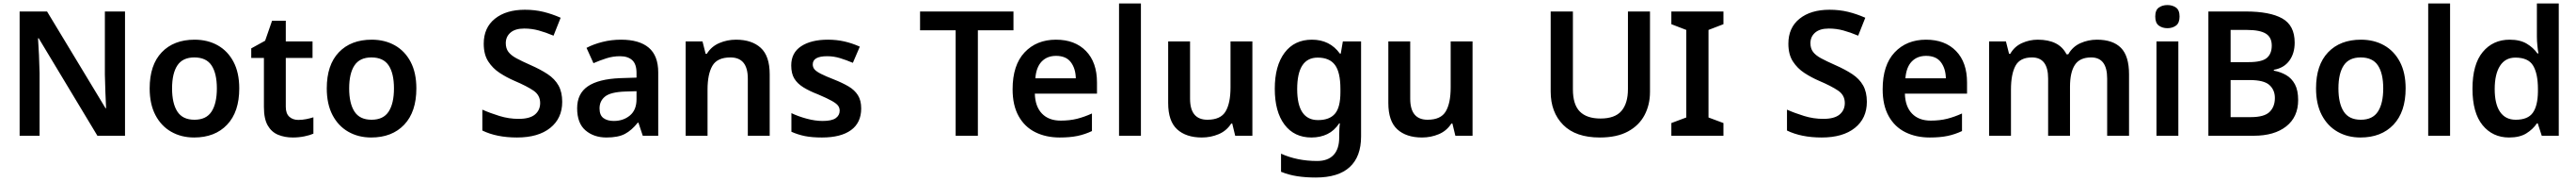

<svg xmlns="http://www.w3.org/2000/svg" viewBox="-20 -873 14837 1040"><path d="M700 -93H541L203 -653H199Q202 -608 204.5 -556.5Q207 -505 208 -453V-93H93V-807H251L588 -251H591Q589 -291 587 -343Q585 -395 584 -444V-807H700Z M1358 -365Q1358 -230 1288 -156.5Q1218 -83 1098 -83Q1024 -83 966 -116Q908 -149 875 -212Q842 -275 842 -365Q842 -500 911.5 -572.5Q981 -645 1101 -645Q1176 -645 1234 -612.5Q1292 -580 1325 -517.5Q1358 -455 1358 -365ZM971 -365Q971 -279 1001.5 -232Q1032 -185 1100 -185Q1168 -185 1198.5 -232Q1229 -279 1229 -365Q1229 -451 1198.5 -497Q1168 -543 1099 -543Q1032 -543 1001.5 -497Q971 -451 971 -365Z M1698 -184Q1721 -184 1743.5 -188.5Q1766 -193 1785 -199V-105Q1765 -96 1733 -89.5Q1701 -83 1666 -83Q1620 -83 1582 -98.5Q1544 -114 1522 -152Q1500 -190 1500 -258V-540H1427V-595L1507 -639L1547 -754H1626V-635H1780V-540H1626V-259Q1626 -221 1646 -202.5Q1666 -184 1698 -184Z M2378 -365Q2378 -230 2308 -156.5Q2238 -83 2118 -83Q2044 -83 1986 -116Q1928 -149 1895 -212Q1862 -275 1862 -365Q1862 -500 1931.5 -572.5Q2001 -645 2121 -645Q2196 -645 2254 -612.5Q2312 -580 2345 -517.5Q2378 -455 2378 -365ZM1991 -365Q1991 -279 2021.5 -232Q2052 -185 2120 -185Q2188 -185 2218.5 -232Q2249 -279 2249 -365Q2249 -451 2218.5 -497Q2188 -543 2119 -543Q2052 -543 2021.5 -497Q1991 -451 1991 -365Z M3218 -288Q3218 -193 3149 -138Q3080 -83 2958 -83Q2840 -83 2758 -123V-243Q2803 -223 2857 -206.5Q2911 -190 2967 -190Q3031 -190 3061 -215Q3091 -240 3091 -281Q3091 -326 3053 -352Q3015 -378 2942 -409Q2898 -428 2858 -454Q2818 -480 2792 -520Q2766 -560 2766 -622Q2766 -714 2830.5 -765.5Q2895 -817 3003 -817Q3060 -817 3109.5 -805Q3159 -793 3209 -771L3168 -668Q3123 -687 3082.5 -698Q3042 -709 2999 -709Q2947 -709 2920 -685.5Q2893 -662 2893 -625Q2893 -595 2908 -575Q2923 -555 2954.5 -538Q2986 -521 3036 -499Q3093 -474 3134 -447Q3175 -420 3196.5 -382Q3218 -344 3218 -288Z M3557 -645Q3662 -645 3716.5 -599Q3771 -553 3771 -457V-93H3682L3657 -168H3653Q3618 -124 3579 -103.5Q3540 -83 3473 -83Q3400 -83 3352 -124Q3304 -165 3304 -251Q3304 -335 3365.5 -377Q3427 -419 3552 -424L3646 -427V-454Q3646 -505 3621 -527.5Q3596 -550 3551 -550Q3510 -550 3472.5 -538Q3435 -526 3398 -510L3358 -598Q3398 -619 3449.5 -632Q3501 -645 3557 -645ZM3580 -347Q3497 -344 3465 -318.5Q3433 -293 3433 -250Q3433 -211 3455.5 -194.5Q3478 -178 3515 -178Q3570 -178 3608 -209.5Q3646 -241 3646 -303V-349Z M4219 -645Q4310 -645 4361.5 -598Q4413 -551 4413 -446V-93H4287V-421Q4287 -543 4187 -543Q4111 -543 4083 -495Q4055 -447 4055 -358V-93H3929V-635H4026L4044 -564H4051Q4077 -606 4122.5 -625.5Q4168 -645 4219 -645Z M4940 -250Q4940 -168 4881.5 -125.5Q4823 -83 4714 -83Q4657 -83 4616.5 -91Q4576 -99 4538 -116V-223Q4578 -204 4626.5 -191Q4675 -178 4718 -178Q4770 -178 4793 -194Q4816 -210 4816 -237Q4816 -253 4807 -265.5Q4798 -278 4771.5 -293Q4745 -308 4693 -330Q4641 -350 4606.5 -371.5Q4572 -393 4554.5 -422Q4537 -451 4537 -497Q4537 -570 4594.5 -607.5Q4652 -645 4748 -645Q4798 -645 4842.5 -635Q4887 -625 4932 -605L4892 -512Q4854 -528 4818 -539Q4782 -550 4744 -550Q4661 -550 4661 -503Q4661 -486 4671.5 -474Q4682 -462 4708.5 -448.5Q4735 -435 4784 -416Q4832 -397 4867 -376.5Q4902 -356 4921 -326Q4940 -296 4940 -250Z M5612 -93H5484V-699H5279V-807H5817V-699H5612Z M6062 -645Q6171 -645 6234.5 -580Q6298 -515 6298 -399V-335H5940Q5942 -261 5981 -220.5Q6020 -180 6089 -180Q6141 -180 6183 -190.5Q6225 -201 6269 -221V-120Q6229 -101 6186 -92Q6143 -83 6083 -83Q6004 -83 5942.5 -113.5Q5881 -144 5846.5 -206Q5812 -268 5812 -360Q5812 -499 5881 -572Q5950 -645 6062 -645ZM6062 -552Q6011 -552 5979.5 -519.5Q5948 -487 5943 -423H6176Q6175 -479 6147.5 -515.5Q6120 -552 6062 -552Z M6551 -93H6425V-853H6551Z M7193 -635V-93H7094L7077 -163H7071Q7044 -121 6998.5 -102Q6953 -83 6902 -83Q6811 -83 6759.5 -130Q6708 -177 6708 -281V-635H6834V-306Q6834 -185 6934 -185Q7010 -185 7038.5 -232.5Q7067 -280 7067 -370V-635Z M7536 -645Q7639 -645 7697 -565H7702L7714 -635H7819V-89Q7819 27 7753.5 87Q7688 147 7558 147Q7500 147 7451 139.5Q7402 132 7358 114V10Q7451 52 7566 52Q7628 52 7660.5 17.5Q7693 -17 7693 -83V-97Q7693 -112 7694 -132Q7695 -152 7697 -164H7693Q7665 -122 7624.5 -102.5Q7584 -83 7533 -83Q7434 -83 7378 -157Q7322 -231 7322 -363Q7322 -495 7378.5 -570Q7435 -645 7536 -645ZM7569 -542Q7451 -542 7451 -361Q7451 -183 7571 -183Q7637 -183 7668.5 -219.5Q7700 -256 7700 -343V-362Q7700 -458 7668.5 -500Q7637 -542 7569 -542Z M8461 -635V-93H8362L8345 -163H8339Q8312 -121 8266.5 -102Q8221 -83 8170 -83Q8079 -83 8027.5 -130Q7976 -177 7976 -281V-635H8102V-306Q8102 -185 8202 -185Q8278 -185 8306.5 -232.5Q8335 -280 8335 -370V-635Z M9483 -345Q9483 -271 9451.5 -211.5Q9420 -152 9356 -117.5Q9292 -83 9194 -83Q9055 -83 8983 -155.5Q8911 -228 8911 -347V-807H9039V-360Q9039 -272 9079 -232Q9119 -192 9198 -192Q9281 -192 9318.5 -235.5Q9356 -279 9356 -361V-807H9483Z M9906 -93H9606V-166L9692 -198V-701L9606 -734V-807H9906V-734L9820 -701V-198L9906 -166Z M10732 -288Q10732 -193 10663 -138Q10594 -83 10472 -83Q10354 -83 10272 -123V-243Q10317 -223 10371 -206.5Q10425 -190 10481 -190Q10545 -190 10575 -215Q10605 -240 10605 -281Q10605 -326 10567 -352Q10529 -378 10456 -409Q10412 -428 10372 -454Q10332 -480 10306 -520Q10280 -560 10280 -622Q10280 -714 10344.5 -765.5Q10409 -817 10517 -817Q10574 -817 10623.5 -805Q10673 -793 10723 -771L10682 -668Q10637 -687 10596.5 -698Q10556 -709 10513 -709Q10461 -709 10434 -685.5Q10407 -662 10407 -625Q10407 -595 10422 -575Q10437 -555 10468.5 -538Q10500 -521 10550 -499Q10607 -474 10648 -447Q10689 -420 10710.5 -382Q10732 -344 10732 -288Z M11073 -645Q11182 -645 11245.5 -580Q11309 -515 11309 -399V-335H10951Q10953 -261 10992 -220.5Q11031 -180 11100 -180Q11152 -180 11194 -190.5Q11236 -201 11280 -221V-120Q11240 -101 11197 -92Q11154 -83 11094 -83Q11015 -83 10953.5 -113.5Q10892 -144 10857.5 -206Q10823 -268 10823 -360Q10823 -499 10892 -572Q10961 -645 11073 -645ZM11073 -552Q11022 -552 10990.5 -519.5Q10959 -487 10954 -423H11187Q11186 -479 11158.5 -515.5Q11131 -552 11073 -552Z M12057 -645Q12149 -645 12195.5 -598Q12242 -551 12242 -446V-93H12116V-422Q12116 -543 12024 -543Q11958 -543 11930 -500Q11902 -457 11902 -375V-93H11776V-422Q11776 -543 11683 -543Q11614 -543 11588 -495Q11562 -447 11562 -358V-93H11436V-635H11533L11551 -564H11558Q11582 -606 11625.5 -625.5Q11669 -645 11716 -645Q11777 -645 11818.5 -624.5Q11860 -604 11882 -561H11892Q11917 -605 11962 -625Q12007 -645 12057 -645Z M12463 -844Q12492 -844 12512.5 -829.5Q12533 -815 12533 -778Q12533 -741 12512.5 -726Q12492 -711 12463 -711Q12434 -711 12413.5 -726Q12393 -741 12393 -778Q12393 -815 12413.5 -829.5Q12434 -844 12463 -844ZM12526 -635V-93H12400V-635Z M12914 -807Q13053 -807 13124.5 -767Q13196 -727 13196 -628Q13196 -566 13165 -524Q13134 -482 13076 -472V-467Q13115 -460 13147 -441.5Q13179 -423 13197.5 -388.5Q13216 -354 13216 -298Q13216 -201 13147.5 -147Q13079 -93 12960 -93H12699V-807ZM12931 -516Q13007 -516 13035.5 -540Q13064 -564 13064 -611Q13064 -659 13029.5 -680Q12995 -701 12921 -701H12827V-516ZM12827 -413V-200H12943Q13021 -200 13051.5 -230Q13082 -260 13082 -310Q13082 -356 13050.5 -384.5Q13019 -413 12937 -413Z M13835 -365Q13835 -230 13765 -156.5Q13695 -83 13575 -83Q13501 -83 13443 -116Q13385 -149 13352 -212Q13319 -275 13319 -365Q13319 -500 13388.5 -572.5Q13458 -645 13578 -645Q13653 -645 13711 -612.5Q13769 -580 13802 -517.5Q13835 -455 13835 -365ZM13448 -365Q13448 -279 13478.5 -232Q13509 -185 13577 -185Q13645 -185 13675.5 -232Q13706 -279 13706 -365Q13706 -451 13675.5 -497Q13645 -543 13576 -543Q13509 -543 13478.5 -497Q13448 -451 13448 -365Z M14091 -93H13965V-853H14091Z M14431 -83Q14336 -83 14278 -154Q14220 -225 14220 -363Q14220 -503 14279 -574Q14338 -645 14434 -645Q14494 -645 14532.5 -622Q14571 -599 14594 -566H14600Q14597 -580 14594 -609Q14591 -638 14591 -663V-853H14717V-93H14619L14596 -164H14591Q14568 -130 14530 -106.5Q14492 -83 14431 -83ZM14469 -185Q14539 -185 14567.5 -225Q14596 -265 14597 -346V-362Q14597 -449 14569.5 -495.5Q14542 -542 14467 -542Q14409 -542 14378.5 -494.5Q14348 -447 14348 -361Q14348 -275 14379 -230Q14410 -185 14469 -185Z"/></svg>

Font: Noto Sans Telugu UI SemiBold
Style: Regular
Weight: 600
Designer: Jelle Bosma - Monotype Design Team
Foundry: Monotype Imaging Inc.
Version: Version 2.005; ttfautohint (v1.8.4.7-5d5b)